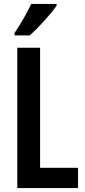

<svg xmlns="http://www.w3.org/2000/svg" viewBox="-20 -957 433 977"><path d="M268 -928V-937H139C118 -892 90 -843 54 -789V-777H132C176 -817 242 -889 268 -928ZM68 0H377V-103H184V-714H68Z"/></svg>

Font: Noto Sans Khmer ExtraCondensed SemiBold
Style: Regular
Weight: 600
Width: 2
Designer: Danh Hong and the Monotype Design Team
Foundry: Monotype Imaging Inc.
Version: Version 2.004